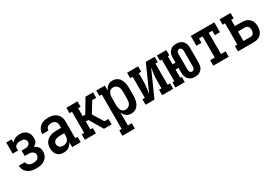

<svg xmlns="http://www.w3.org/2000/svg" viewBox="55 -1506 3890 2698"><g transform="rotate(-30 2000.0 -156.5)"><path d="M252 8Q229 8 205.5 5Q182 2 159.5 -6Q137 -14 117.5 -27.5Q98 -41 84 -60Q70 -79 62.5 -102Q55 -125 55 -149H155Q155 -132 164.5 -117.5Q174 -103 188.5 -94.5Q203 -86 219.5 -83Q236 -80 252 -80Q270 -80 287.5 -83.5Q305 -87 319.5 -96Q334 -105 342.5 -121Q351 -137 351 -155Q351 -166 347.5 -177.5Q344 -189 336 -197.5Q328 -206 317.5 -212Q307 -218 296 -221Q285 -224 273.5 -225Q262 -226 250 -226H195V-314H250Q265 -314 279.5 -316.5Q294 -319 307 -326.5Q320 -334 327.5 -347.5Q335 -361 335 -376Q335 -390 328 -404Q321 -418 308.5 -426Q296 -434 281 -437Q266 -440 251 -440Q241 -440 230.5 -439Q220 -438 210 -435.5Q200 -433 190.5 -428.5Q181 -424 173 -418Q165 -412 159 -403Q153 -394 153 -384V-339H65V-520H153V-467Q165 -482 180.5 -494Q196 -506 213.5 -513.5Q231 -521 250 -524.5Q269 -528 289 -528Q318 -528 347 -518Q376 -508 396 -487Q416 -466 425.5 -437Q435 -408 435 -378Q435 -362 432 -345.5Q429 -329 420 -315Q411 -301 398 -290Q385 -279 371 -272Q388 -264 404 -252.5Q420 -241 431 -225.5Q442 -210 446.5 -191Q451 -172 451 -153Q451 -129 444.5 -105.5Q438 -82 424 -62.5Q410 -43 390 -29Q370 -15 347.5 -6.5Q325 2 301 5Q277 8 252 8Z M693 8Q673 8 654 4Q635 0 619 -10Q603 -20 590.5 -35Q578 -50 570.5 -67.5Q563 -85 560 -104.5Q557 -124 557 -143Q557 -169 563 -194Q569 -219 584 -240Q599 -261 621 -275.5Q643 -290 667 -298.5Q691 -307 717 -310Q743 -313 768 -313H835V-354Q835 -371 829.5 -388Q824 -405 812 -417.5Q800 -430 783 -435Q766 -440 749 -440Q733 -440 717.5 -436.5Q702 -433 689.5 -423.5Q677 -414 670 -399Q663 -384 663 -369H563Q563 -392 569.5 -414.5Q576 -437 588.5 -456Q601 -475 619 -489.5Q637 -504 658.5 -513Q680 -522 703 -525Q726 -528 749 -528Q773 -528 797 -524.5Q821 -521 843 -511Q865 -501 883.5 -484.5Q902 -468 914 -447Q926 -426 930.5 -402Q935 -378 935 -354V-88H974V0H835V-80Q825 -60 811 -42.5Q797 -25 778 -13.5Q759 -2 737 3Q715 8 693 8ZM733 -80Q753 -80 773 -86Q793 -92 807.5 -106Q822 -120 828.5 -140Q835 -160 835 -180V-225H768Q756 -225 743.5 -224Q731 -223 719 -220Q707 -217 695.5 -211.5Q684 -206 675 -197.5Q666 -189 661.5 -177Q657 -165 657 -153Q657 -138 662 -123.5Q667 -109 678 -98.5Q689 -88 703.5 -84Q718 -80 733 -80Z M1041 0V-88H1081V-432H1041V-520H1221V-432H1181V-304H1223L1351 -520H1474V-432H1410L1304 -260L1410 -88H1474V0H1351L1234 -198L1223 -216H1181V-88H1221V0Z M1526 215V127H1565V-432H1526V-520H1665V-436Q1673 -456 1685 -473.5Q1697 -491 1713.5 -504Q1730 -517 1750.5 -522.5Q1771 -528 1792 -528Q1816 -528 1839.5 -520.5Q1863 -513 1881.5 -497Q1900 -481 1912 -460Q1924 -439 1931 -415.5Q1938 -392 1940.5 -368Q1943 -344 1943 -320V-200Q1943 -176 1940.5 -152Q1938 -128 1931 -104.5Q1924 -81 1912 -60Q1900 -39 1881.5 -23Q1863 -7 1839.5 0.5Q1816 8 1792 8Q1771 8 1750.5 2.5Q1730 -3 1713.5 -16Q1697 -29 1685 -46.5Q1673 -64 1665 -84V127H1728V215ZM1751 -80Q1772 -80 1791.5 -90Q1811 -100 1823 -118Q1835 -136 1839 -157.5Q1843 -179 1843 -200V-320Q1843 -341 1839 -362.5Q1835 -384 1823 -402Q1811 -420 1791.5 -430Q1772 -440 1751 -440Q1737 -440 1723.5 -436Q1710 -432 1699.5 -422.5Q1689 -413 1682.5 -400.5Q1676 -388 1672 -375Q1668 -362 1666.5 -348Q1665 -334 1665 -320V-200Q1665 -186 1666.5 -172Q1668 -158 1672 -145Q1676 -132 1682.5 -119.5Q1689 -107 1699.5 -97.5Q1710 -88 1723.5 -84Q1737 -80 1751 -80Z M2026 0V-88H2065V-432H2026V-520H2205V-432H2165V-312Q2165 -286 2164 -260Q2163 -234 2159.5 -208Q2156 -182 2151.5 -156Q2147 -130 2144 -104L2330 -520H2474V-432H2435V-88H2474V0H2295V-88H2335V-208Q2335 -234 2336 -260Q2337 -286 2340.5 -312Q2344 -338 2348.5 -364Q2353 -390 2356 -416L2170 0Z M2826 8Q2807 8 2788 4.5Q2769 1 2752 -8.5Q2735 -18 2721.5 -32.5Q2708 -47 2700 -64.5Q2692 -82 2689 -101.5Q2686 -121 2686 -140V-218H2638V-85H2662V0H2510V-85H2541V-435H2510V-520H2662V-435H2638V-302H2686V-380Q2686 -399 2689 -418.5Q2692 -438 2700 -455.5Q2708 -473 2721.5 -487.5Q2735 -502 2752 -511.5Q2769 -521 2788 -524.5Q2807 -528 2826 -528Q2846 -528 2865 -524.5Q2884 -521 2901 -511.5Q2918 -502 2931.5 -487.5Q2945 -473 2953 -455.5Q2961 -438 2964 -418.5Q2967 -399 2967 -380V-140Q2967 -121 2964 -101.5Q2961 -82 2953 -64.5Q2945 -47 2931.5 -32.5Q2918 -18 2901 -8.5Q2884 1 2865 4.5Q2846 8 2826 8ZM2826 -77Q2837 -77 2846.5 -83Q2856 -89 2861.5 -98.5Q2867 -108 2868.5 -118.5Q2870 -129 2870 -140V-380Q2870 -391 2868.5 -401.5Q2867 -412 2861.5 -421.5Q2856 -431 2846.5 -437Q2837 -443 2826 -443Q2816 -443 2806 -437Q2796 -431 2791 -421.5Q2786 -412 2784.5 -401.5Q2783 -391 2783 -380V-140Q2783 -129 2784.5 -118.5Q2786 -108 2791 -98.5Q2796 -89 2806 -83Q2816 -77 2826 -77Z M3125 0V-88H3200V-432H3142V-361H3059V-520H3441V-361H3358V-432H3300V-88H3375V0Z M3526 0V-88H3565V-432H3526V-520H3705V-432H3665V-330H3778Q3800 -330 3822 -326Q3844 -322 3863.5 -312Q3883 -302 3899 -286.5Q3915 -271 3925 -251Q3935 -231 3939 -209Q3943 -187 3943 -165Q3943 -143 3939 -121Q3935 -99 3925 -79Q3915 -59 3899 -43Q3883 -27 3863.5 -17.5Q3844 -8 3822 -4Q3800 0 3778 0ZM3778 -88Q3792 -88 3805.5 -93.5Q3819 -99 3827.5 -110.5Q3836 -122 3839.5 -136.5Q3843 -151 3843 -165Q3843 -179 3839.5 -193.5Q3836 -208 3827.5 -219.5Q3819 -231 3805.5 -236.5Q3792 -242 3778 -242H3665V-88Z"/></g></svg>

Font: Iosevka Curly Slab Semibold
Style: Regular
Weight: 600
Monospace: yes
Designer: Belleve Invis
Foundry: Belleve Invis
Version: Version 22.1.2; ttfautohint (v1.8.4)